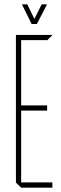

<svg xmlns="http://www.w3.org/2000/svg" viewBox="-20 -860 280 880"><path d="M77 0 53 -23V-24H220V0ZM53 -24V-700H77V-24ZM77 -353V-377H196V-353ZM77 -676V-700H220V-699L197 -676ZM125 -750 81 -839V-840H105L149 -750ZM126 -750 171 -840H195V-839L149 -750Z"/></svg>

Font: Foldit Thin
Style: Regular
Weight: 100
Designer: Sophia Tai
Foundry: Sophia Tai
Version: Version 1.003